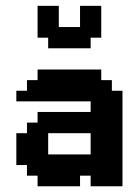

<svg xmlns="http://www.w3.org/2000/svg" viewBox="-20 -650 484 670"><path d="M259.3 -555.6V-629.6H333.3V-518.5H296.3V-481.5H148.1V-518.5H111.1V-629.6H185.2V-555.6ZM148.1 -111.1H296.3V-185.2H148.1ZM37 -185.2H74.1V-222.2H111.1V-259.3H296.3V-296.3H37V-333.3H74.1V-370.4H111.1V-407.4H333.3V-370.4H370.4V-333.3H407.4V0H296.3V-37H259.3V0H111.1V-37H74.1V-74.1H37Z"/></svg>

Font: Jersey 15
Style: Regular
Weight: 400
Designer: Sarah Cadigan-Fried
Version: Version 1.001; ttfautohint (v1.8.4.7-5d5b)